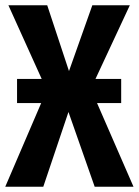

<svg xmlns="http://www.w3.org/2000/svg" viewBox="-25 -712 529 732"><path d="M484 0H336L236 -285L140 0H-5L132 -319H40V-411H134L7 -692H155L238 -441L327 -692H470L339 -411H437V-319H345Z"/></svg>

Font: Fira Sans Compressed SemiBold
Style: Regular
Weight: 600
Width: 1
Designer: bBox Type GmbH & Carrois Corporate GbR & Edenspiekermann AG
Foundry: bBox Type GmbH & Carrois Corporate GbR & Edenspiekermann AG
Version: Version 4.301